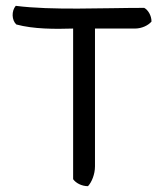

<svg xmlns="http://www.w3.org/2000/svg" viewBox="-20 -619 566 659"><path d="M500 -545C489 -532 467 -521 443 -521H306V-48C306 -21 295 6 282 20C260 20 240 9 231 -4V-521C169 -519 95 -519 36 -535C20 -550 19 -581 34 -599C158 -583 333 -592 475 -592C488 -585 500 -566 500 -545Z"/></svg>

Font: Snowfall
Style: Rev
Weight: 400
Designer: Jasper
Foundry: Cannot Into Space Fonts
Version: Version 0.9